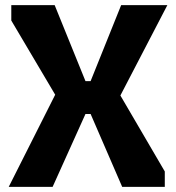

<svg xmlns="http://www.w3.org/2000/svg" viewBox="-20 -728 686 748"><path d="M14 0 195 -359 24 -648V-708H193L313 -412H333L452 -708H632L449 -356L622 -60V0H456L333 -284H313L185 0Z"/></svg>

Font: Rowdies Light
Style: Regular
Weight: 300
Designer: Jaikishan Patel
Version: Version 1.000; ttfautohint (v1.8.3)